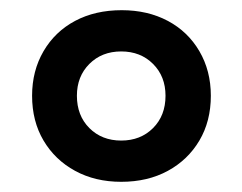

<svg xmlns="http://www.w3.org/2000/svg" viewBox="-20 -730 476 377"><path d="M218 -373Q167 -373 127.5 -394.5Q88 -416 65.5 -454Q43 -492 43 -542Q43 -591 65.5 -629.5Q88 -668 127.5 -689Q167 -710 219 -710Q270 -710 309.5 -689Q349 -668 371.5 -629.5Q394 -591 394 -542Q394 -492 371.5 -454Q349 -416 309.5 -394.5Q270 -373 218 -373ZM218 -454Q256 -454 280.5 -478.5Q305 -503 305 -542Q305 -580 280.5 -604.5Q256 -629 218 -629Q180 -629 155.5 -604.5Q131 -580 131 -542Q131 -503 155.5 -478.5Q180 -454 218 -454Z"/></svg>

Font: SUSE Thin
Style: Bold
Weight: 700
Version: Version 1.000